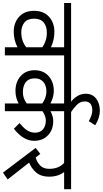

<svg xmlns="http://www.w3.org/2000/svg" viewBox="263 -982 707 1322"><g transform="rotate(90 617.0 -320.5)"><path d="M337 -408V0H281V-87Q231 -61 175 -61Q112 -61 71 -98Q30 -135 30 -201Q30 -267 71 -304Q112 -341 175 -341Q231 -341 281 -317V-408H-24V-456H435V-408ZM281 -147V-258Q265 -270 239 -279.5Q213 -289 179 -289Q137 -289 110.5 -267.5Q84 -246 84 -201Q84 -156 110.5 -134.5Q137 -113 179 -113Q237 -113 281 -147Z M721 -314Q756 -333 788 -333Q850 -333 887.5 -296.5Q925 -260 925 -201Q925 -127 842 -62L803 -101Q807 -105 827 -123Q847 -141 858 -162.5Q869 -184 869 -207Q869 -242 846.5 -262Q824 -282 784 -282Q755 -282 721 -259V0H668V-95Q629 -73 582 -73Q519 -73 479 -109Q439 -145 439 -205Q439 -265 479 -301Q519 -337 582 -337Q622 -337 668 -314V-408H387V-456H984V-408H721ZM668 -151V-258Q627 -286 586 -286Q544 -286 519.5 -265Q495 -244 495 -205Q495 -165 520.5 -144.5Q546 -124 591 -124Q633 -124 668 -151Z M601 -557Q601 -603 634.5 -628.5Q668 -654 717 -654Q767 -654 818 -622L790 -578Q774 -587 754 -594.5Q734 -602 716 -602Q654 -602 654 -550Q654 -518 678.5 -494.5Q703 -471 727 -456Q751 -441 758 -437H686Q648 -456 624.5 -487.5Q601 -519 601 -557Z M1140 -408Q1172 -367 1172 -304Q1172 -250 1144 -216.5Q1116 -183 1075 -167L1191 -19L1144 13L974 -212L1015 -244L1040 -212Q1072 -221 1095 -243Q1118 -265 1118 -306Q1118 -371 1077 -408H936V-456H1258V-408Z"/></g></svg>

Font: Cambay Devanagari
Style: Regular
Weight: 400
Designer: Pooja Saxena
Foundry: Pooja Saxena
Version: Version 1.180;PS 001.180;hotconv 1.0.70;makeotf.lib2.5.58329